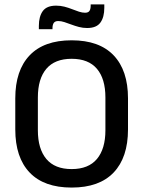

<svg xmlns="http://www.w3.org/2000/svg" viewBox="-20 -834 647 867"><path d="M303.5 13Q178.5 13 113.8 -55Q49 -123 49 -249.5V-390Q49 -516 113.8 -584Q178.5 -652 303.5 -652Q428.5 -652 493.2 -584Q558 -516 558 -390V-249.5Q558 -123 493.2 -55Q428.5 13 303.5 13ZM303.5 -70.5Q379.5 -70.5 417.8 -116.2Q456 -162 456 -245.5V-394Q456 -478 417.8 -523.2Q379.5 -568.5 303.5 -568.5Q227.5 -568.5 189.2 -523.2Q151 -478 151 -394V-245.5Q151 -162 189.2 -116.2Q227.5 -70.5 303.5 -70.5ZM373.5 -707.5Q354.5 -707.5 336.5 -712.2Q318.5 -717 302 -723.2Q285.5 -729.5 270.8 -734.2Q256 -739 243 -739Q229 -739 223 -730.8Q217 -722.5 217 -706.5V-702H155.5V-717Q155.5 -759.5 173.2 -784Q191 -808.5 233.5 -808.5Q253 -808.5 271.2 -803.8Q289.5 -799 305.8 -792.5Q322 -786 336.8 -781.2Q351.5 -776.5 364 -776.5Q378.5 -776.5 384 -784.8Q389.5 -793 389.5 -809.5V-814H451V-798.5Q451 -756 433.2 -731.8Q415.5 -707.5 373.5 -707.5Z"/></svg>

Font: Anek Odia Medium
Style: Regular
Weight: 500
Designer: Yesha Goshar & Mahesh Sahu (Odia), Yesha Goshar (Latin)
Foundry: Ek Type
Version: Version 1.003